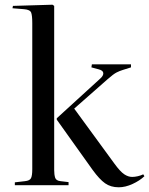

<svg xmlns="http://www.w3.org/2000/svg" viewBox="-20 -786 633 815"><path d="M43 0V-12L86 -17Q106 -19 111.5 -29.5Q117 -40 117 -68V-688Q117 -719 112.5 -732Q108 -745 82 -747L33 -751L35 -761L203 -766L210 -761V-64Q210 -45 214 -32Q218 -19 237 -17L271 -13V0ZM484 9Q450 9 426 -8Q402 -25 373 -65L221 -278V-284L405 -452Q419 -464 418.5 -475.5Q418 -487 398 -492L368 -500L370 -513H536V-500L501 -489Q488 -485 475 -478.5Q462 -472 437 -450L295 -325L466 -91Q490 -58 507 -46.5Q524 -35 541 -35Q552 -35 565 -38Q578 -41 588 -46L593 -38Q573 -19 542.5 -5Q512 9 484 9Z"/></svg>

Font: Display Regular
Style: Regular
Weight: 400
Designer: Latin by Veronika Burian and Jose Scaglione. Greek by Irene Vlachou. Cyrillic by Vera Evstafieva.
Foundry: TypeTogether
Version: Version 3.002